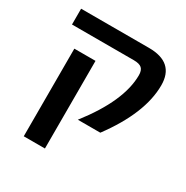

<svg xmlns="http://www.w3.org/2000/svg" viewBox="-169 -660 988 1021"><g transform="rotate(30 325.5 -150.0)"><path d="M114 220V-318H244V220ZM612 -380Q612 -209 457 0H319Q482 -209 482 -367Q482 -397 467.5 -410Q453 -423 419 -423H39V-520H456Q612 -520 612 -380Z"/></g></svg>

Font: Mplus 1p Bold
Style: Bold
Weight: 700
Version: Version 1.061